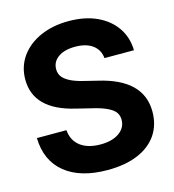

<svg xmlns="http://www.w3.org/2000/svg" viewBox="-111 -829 843 932"><g transform="rotate(-15 311.0 -363.0)"><path d="M316.4 10.3Q180.2 10.3 103.3 -51.8Q26.4 -113.8 23.4 -228.5H171.9Q176.3 -175.8 213.9 -147.2Q251.5 -118.7 314.9 -118.7Q374 -118.7 408.9 -143.6Q443.8 -168.5 443.8 -208.5Q443.8 -232.4 429.7 -249.5Q402.8 -279.8 320.3 -298.8L240.7 -318.4Q42.5 -365.7 42.5 -517.1Q42.5 -582.5 78.6 -632.8Q114.7 -682.6 177 -710Q239.3 -737.3 318.4 -737.3Q399.4 -737.3 460 -709.5Q520.5 -681.6 554.2 -632.1Q587.9 -582.5 588.9 -518.6H440.9Q437 -561 404.5 -585Q372.1 -608.9 316.9 -608.9Q262.7 -608.9 231.4 -586.4Q200.2 -564 200.2 -526.9Q200.2 -501.5 215.8 -484.4Q242.7 -454.6 314.9 -437.5L379.9 -421.4Q598.6 -371.6 598.6 -208Q598.6 -141.6 565.4 -92.3Q531.2 -42.5 468 -16.1Q404.8 10.3 316.4 10.3Z"/></g></svg>

Font: Inter Tight Stencil
Style: Bold
Weight: 700
Designer: Rasmus Andersson
Foundry: rsms
Version: Version 3.004;Glyphs 3.1.2 (3151)